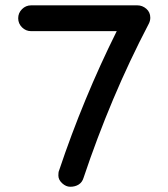

<svg xmlns="http://www.w3.org/2000/svg" viewBox="-20 -694 637 726"><path d="M499.5 -673.8Q518.1 -673.8 533.2 -660.9Q548.3 -647.9 548.3 -627Q548.3 -615.7 543 -605Q469.2 -463.9 407.7 -317.9Q346.2 -171.9 295.9 -21.5Q291 -4.9 277.6 3.7Q264.2 12.2 245.6 12.2Q229.5 12.2 215.1 -1Q200.7 -14.2 200.7 -30.3Q200.7 -35.6 201.2 -40.8Q201.7 -45.9 203.6 -49.8Q249 -185.5 303.5 -317.1Q357.9 -448.7 421.4 -576.2H97.7Q77.6 -576.2 63.2 -590.6Q48.8 -605 48.8 -625Q48.8 -645 63.2 -659.4Q77.6 -673.8 97.7 -673.8Z"/></svg>

Font: Manjari
Style: Bold
Weight: 700
Designer: Santhosh Thottingal <santhosh.thottingal@gmail.com>
Version: Version 2.000